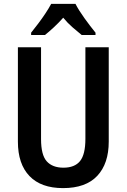

<svg xmlns="http://www.w3.org/2000/svg" viewBox="-20 -957 651 987"><path d="M539 -229Q539 -116 480 -53Q421 10 304 10Q191 10 131.5 -52Q72 -114 72 -229V-714H191V-242Q191 -160 220.5 -127.5Q250 -95 306 -95Q364 -95 391.5 -129Q419 -163 419 -243V-714H539ZM368 -937Q385 -904 414.5 -863Q444 -822 471 -789V-777H400Q379 -794 353 -816.5Q327 -839 305 -866Q281 -839 255.5 -815.5Q230 -792 211 -777H140V-789Q157 -810 177 -836.5Q197 -863 214.5 -889.5Q232 -916 243 -937Z"/></svg>

Font: Noto Sans Gujarati Condensed SemiBold
Style: Regular
Weight: 600
Width: 3
Designer: Jelle Bosma - Monotype Design Team, Universal Thirst
Foundry: Monotype Imaging Inc.
Version: Version 2.106; ttfautohint (v1.8.4.7-5d5b)